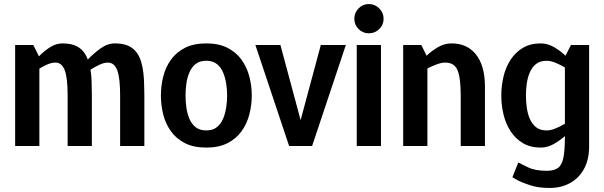

<svg xmlns="http://www.w3.org/2000/svg" viewBox="-20 -723 2993 951"><path d="M695 -250V0H575V-250Q575 -338 560.5 -375.5Q546 -413 514 -413Q495 -413 472 -402Q449 -391 428 -378Q431 -361 432.5 -342Q434 -323 434 -302L435 -250V0H315V-250Q315 -338 300.5 -375.5Q286 -413 255 -413Q236 -413 215 -404Q194 -395 175 -383V0H55V-500H145L173 -444Q197 -469 227 -488.5Q257 -508 289 -508H290Q341 -508 371 -487.5Q401 -467 415 -428Q442 -457 477 -482.5Q512 -508 549 -508Q605 -508 636 -484Q667 -460 680 -414Q693 -368 694 -302Z M777 -250Q777 -298 788.5 -344Q800 -390 826.5 -427Q853 -464 896 -486Q939 -508 1002 -508Q1064 -508 1107 -486Q1150 -464 1176.5 -427Q1203 -390 1215 -344Q1227 -298 1227 -250Q1227 -202 1215 -156Q1203 -110 1176.5 -73Q1150 -36 1107 -14Q1064 8 1002 8Q939 8 896 -14Q853 -36 826.5 -73Q800 -110 788.5 -156Q777 -202 777 -250ZM899 -250Q899 -222 903 -191.5Q907 -161 918 -135Q929 -109 949 -93Q969 -77 1002 -77Q1034 -77 1054 -93Q1074 -109 1085 -135Q1096 -161 1100.5 -191.5Q1105 -222 1105 -250Q1105 -278 1100.5 -308Q1096 -338 1085 -364Q1074 -390 1054 -406Q1034 -422 1002 -422Q969 -422 949 -406Q929 -390 918 -364Q907 -338 903 -308Q899 -278 899 -250Z M1369 -500 1469 -128 1569 -500H1693L1526 0H1412L1245 -500Z M1807 -558Q1777 -558 1756 -579Q1735 -600 1735 -630Q1735 -660 1756 -681.5Q1777 -703 1807 -703Q1837 -703 1858.5 -681.5Q1880 -660 1880 -630Q1880 -600 1858.5 -579Q1837 -558 1807 -558ZM1747 0V-500H1867V0Z M2382 0H2262V-250Q2262 -338 2246 -375.5Q2230 -413 2186 -413Q2166 -413 2142.5 -404Q2119 -395 2097 -384V0H1977V-500H2067L2093 -447Q2119 -472 2150.5 -490Q2182 -508 2216 -508H2217Q2293 -508 2336.5 -454.5Q2380 -401 2382 -302V-250Z M2688 -422Q2655 -422 2635 -406Q2615 -390 2604 -364Q2593 -338 2589 -308Q2585 -278 2585 -250Q2585 -222 2589 -191.5Q2593 -161 2604 -135Q2615 -109 2635 -93Q2655 -77 2688 -77Q2708 -77 2732 -87Q2756 -97 2778 -110V-389Q2756 -402 2732 -412Q2708 -422 2688 -422ZM2547 82Q2561 89 2596 106Q2631 123 2688 123Q2724 123 2743.5 109Q2763 95 2770.5 58.5Q2778 22 2778 -45V-49Q2752 -26 2721.5 -9Q2691 8 2658 8Q2607 8 2570 -14Q2533 -36 2509 -73Q2485 -110 2474 -156Q2463 -202 2463 -250Q2463 -298 2474 -344Q2485 -390 2509 -427Q2533 -464 2570 -486Q2607 -508 2658 -508Q2692 -508 2723.5 -490Q2755 -472 2781 -447L2808 -500H2898V2Q2898 68 2872.5 114Q2847 160 2803 184Q2759 208 2703 208H2704H2703H2702Q2647 208 2605.5 194.5Q2564 181 2541 168Q2518 155 2518 155Z"/></svg>

Font: Epunda Sans SemiBold
Style: Regular
Weight: 600
Designer: Simon Atzbach
Foundry: typofactur
Version: Version 2.204; ttfautohint (v1.8.4.7-5d5b)